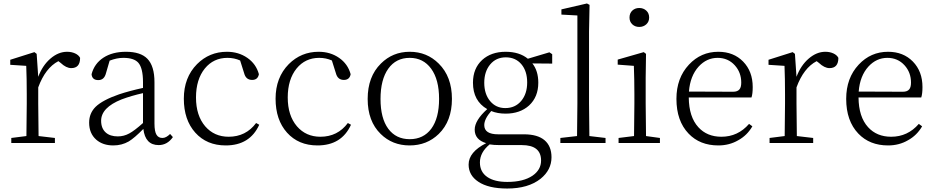

<svg xmlns="http://www.w3.org/2000/svg" viewBox="-20 -823 5381 1105"><path d="M45 0V-29L132 -40Q134 -150 134 -227V-281Q134 -372 131 -444L39 -450V-479L178 -523L191 -513L200 -381Q225 -447 270.5 -486Q316 -525 366 -525Q392 -525 412.5 -515.5Q433 -506 441 -490Q441 -431 390 -431Q361 -431 329 -461L316 -471Q241 -432 200 -320V-227Q200 -152 202 -40L296 -29V0Z M632 14Q572 14 534 -19Q493 -55 493 -117Q493 -171 530 -208Q570 -247 665 -280Q725 -300 803 -317V-350Q803 -431 776 -462Q751 -490 690 -490Q652 -490 611 -474L590 -402Q580 -362 546 -362Q510 -362 507 -396Q523 -457 575 -491Q627 -525 705 -525Q789 -525 828 -485Q869 -443 869 -350V-112Q869 -66 881 -47Q892 -29 915 -29Q936 -29 959 -52L975 -34Q943 12 893 12Q816 12 805 -81Q754 -29 721 -9Q681 14 632 14ZM658 -38Q693 -38 724 -55Q754 -71 803 -115V-287Q736 -272 680 -251Q562 -204 562 -128Q562 -84 589 -60Q614 -38 658 -38Z M1279 14Q1170 14 1104 -59.5Q1038 -133 1038 -255Q1038 -377 1114 -454Q1185 -525 1286 -525Q1353 -525 1403.5 -490Q1454 -455 1470 -396Q1464 -363 1431 -363Q1395 -363 1385 -402L1362 -475Q1328 -490 1289 -490Q1209 -490 1159 -429Q1108 -366 1108 -262Q1108 -158 1161 -96Q1213 -36 1296 -36Q1395 -36 1454 -115L1472 -105Q1418 14 1279 14Z M1807 14Q1698 14 1632 -59.5Q1566 -133 1566 -255Q1566 -377 1642 -454Q1713 -525 1814 -525Q1881 -525 1931.5 -490Q1982 -455 1998 -396Q1992 -363 1959 -363Q1923 -363 1913 -402L1890 -475Q1856 -490 1817 -490Q1737 -490 1687 -429Q1636 -366 1636 -262Q1636 -158 1689 -96Q1741 -36 1824 -36Q1923 -36 1982 -115L2000 -105Q1946 14 1807 14Z M2171 -52Q2096 -125 2096 -253.5Q2096 -382 2172 -457Q2240 -525 2338 -525Q2437 -525 2505 -457Q2581 -382 2581 -254Q2581 -126 2505 -52Q2437 14 2337.5 14Q2238 14 2171 -52ZM2462 -82Q2507 -143 2507 -254Q2507 -365 2461.5 -427.5Q2416 -490 2338 -490Q2259 -490 2214.5 -427.5Q2170 -365 2170 -253.5Q2170 -142 2214.5 -82Q2259 -22 2338 -22Q2417 -22 2462 -82Z M2899 262Q2791 262 2733 223Q2677 186 2677 124Q2677 52 2778 1Q2712 -19 2712 -77Q2712 -130 2784 -195Q2702 -242 2702 -347Q2702 -429 2755 -478Q2807 -525 2890 -525Q2969 -525 3018 -485L3142 -522L3158 -511V-457L3044 -458Q3078 -415 3078 -347Q3078 -265 3025 -216Q2973 -169 2890 -169Q2843 -169 2807 -184Q2767 -138 2767 -103Q2767 -50 2847 -50H2995Q3074 -50 3114 -16Q3154 18 3154 82Q3154 155 3091 206Q3020 262 2899 262ZM2900 224Q2992 224 3045 188Q3094 154 3094 101Q3094 12 2983 12H2855Q2821 12 2798 8Q2742 54 2742 112Q2742 167 2785 196Q2826 224 2900 224ZM2888 -201Q2945 -201 2979.5 -242Q3014 -283 3014 -348.5Q3014 -414 2980.5 -453.5Q2947 -493 2891 -493Q2835 -493 2801 -452Q2767 -411 2767 -346.5Q2767 -282 2800.5 -241.5Q2834 -201 2888 -201Z M3205 0V-29L3301 -40Q3303 -158 3303 -227V-734L3211 -739V-769L3358 -803L3373 -795L3370 -641V-227Q3370 -158 3372 -40L3465 -29V0Z M3540 0V-29L3629 -40Q3631 -150 3631 -227V-282Q3631 -365 3628 -444L3535 -451V-480L3685 -523L3698 -513L3696 -376V-227Q3696 -150 3698 -40L3778 -29V0ZM3603 -722Q3603 -747 3619 -762Q3635 -777 3659 -777Q3683 -777 3699.5 -762Q3716 -747 3716 -722Q3716 -698 3699.5 -683Q3683 -668 3659 -668Q3635 -668 3619 -683Q3603 -698 3603 -722Z M4114 14Q4008 14 3943 -54Q3873 -127 3873 -254Q3873 -374 3945 -451Q4014 -525 4114 -525Q4202 -525 4257 -468.5Q4312 -412 4312 -322Q4312 -283 4305 -262H3944Q3945 -150 3999 -91Q4049 -36 4132 -36Q4227 -36 4291 -110L4310 -96Q4280 -44 4229 -16Q4178 14 4114 14ZM4199 -295Q4225 -295 4236 -309Q4246 -321 4246 -348Q4246 -406 4209 -447Q4170 -490 4110 -490Q4047 -490 4001 -440Q3952 -386 3945 -296Z M4409 0V-29L4496 -40Q4498 -150 4498 -227V-281Q4498 -372 4495 -444L4403 -450V-479L4542 -523L4555 -513L4564 -381Q4589 -447 4634.5 -486Q4680 -525 4730 -525Q4756 -525 4776.5 -515.5Q4797 -506 4805 -490Q4805 -431 4754 -431Q4725 -431 4693 -461L4680 -471Q4605 -432 4564 -320V-227Q4564 -152 4566 -40L4660 -29V0Z M5091 14Q4985 14 4920 -54Q4850 -127 4850 -254Q4850 -374 4922 -451Q4991 -525 5091 -525Q5179 -525 5234 -468.5Q5289 -412 5289 -322Q5289 -283 5282 -262H4921Q4922 -150 4976 -91Q5026 -36 5109 -36Q5204 -36 5268 -110L5287 -96Q5257 -44 5206 -16Q5155 14 5091 14ZM5176 -295Q5202 -295 5213 -309Q5223 -321 5223 -348Q5223 -406 5186 -447Q5147 -490 5087 -490Q5024 -490 4978 -440Q4929 -386 4922 -296Z"/></svg>

Font: GenRyuMin TW L
Style: Regular
Weight: 300
Version: Version 1.501;PS 1;hotconv 16.6.51;makeotf.lib2.5.65220